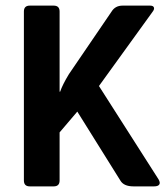

<svg xmlns="http://www.w3.org/2000/svg" viewBox="-20 -663 598 683"><path d="M171 0H86Q65 0 65 -21V-622Q65 -643 86 -643H171Q192 -643 192 -622V-337H194Q202 -361 225 -399L377 -622Q390 -643 416 -643H514Q525 -643 527.5 -636.5Q530 -630 522 -620L332 -357L544 -25Q551 -13 546.5 -6.5Q542 0 528 0H455Q420 0 408 -21L255 -266L192 -192V-21Q192 0 171 0Z"/></svg>

Font: Rajdhani
Style: Bold
Weight: 700
Designer: Satya Rajpurohit, Jyotish Sonowal
Foundry: Indian Type Foundry
Version: Version 1.201 February 1, 2022